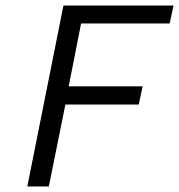

<svg xmlns="http://www.w3.org/2000/svg" viewBox="-20 -676 649 696"><path d="M79 0 210 -656H609L595 -591H274L229 -363H497L483 -297H217L157 0Z"/></svg>

Font: Source Code Pro
Style: Italic
Weight: 400
Italic angle: -11°
Monospace: yes
Designer: Paul D. Hunt, Teo Tuominen
Foundry: Adobe Systems Incorporated
Version: Version 1.050;PS 1.000;hotconv 16.6.51;makeotf.lib2.5.65220